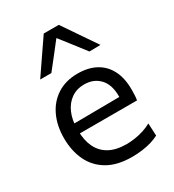

<svg xmlns="http://www.w3.org/2000/svg" viewBox="-189 -882 905 1000"><g transform="rotate(-30 263.5 -382.5)"><path d="M310.2 10.8Q221.2 10.8 163.6 -23.1Q106 -57 78 -116.1Q50 -175.1 50 -251Q50 -326 77.5 -384Q104.9 -442 156.4 -474.8Q207.8 -507.6 279.6 -507.6Q342.3 -507.6 387.7 -483.1Q433.1 -458.7 457.5 -411.2Q482 -363.8 482 -294.6Q482 -276.1 481.2 -261.3Q480.5 -246.4 478 -231.6L405.5 -268.2Q406.5 -275.8 406.8 -283.1Q407.1 -290.5 407.1 -297.4Q407.1 -368.1 372.1 -404.8Q337.1 -441.5 280.6 -441.5Q235.1 -441.5 202.2 -418.2Q169.3 -395 151.5 -354.1Q133.6 -313.2 133.6 -260.6V-249Q133.6 -191.1 153.6 -149Q173.5 -106.9 214.3 -84.1Q255.2 -61.3 318 -61.3Q341.5 -61.3 367.6 -65.1Q393.8 -69 419.7 -77.1Q445.7 -85.2 469 -98.1L472.6 -23.4Q453.6 -13.1 428.5 -5.4Q403.4 2.3 373.3 6.5Q343.3 10.8 310.2 10.8ZM84.6 -231.6V-290.5L427.3 -293.5L478 -274.4V-231.6ZM390.8 -576Q359.4 -616.8 328.4 -656.7Q297.5 -696.6 265.4 -737.3H287.8Q256.3 -696.6 225.4 -657.3Q194.5 -617.9 162.8 -578H95.6Q129.3 -627.2 163.3 -677Q197.3 -726.7 231.3 -776.2H321.8Q355.8 -726.7 389.6 -676.8Q423.5 -626.9 457.5 -577.2Z"/></g></svg>

Font: Commissioner Thin
Style: Regular
Weight: 100
Designer: Kostas Bartsokas
Foundry: Kostas Bartsokas
Version: Version 1.001;gftools[0.9.23]